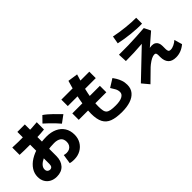

<svg xmlns="http://www.w3.org/2000/svg" viewBox="99 -1769 2802 2802"><g transform="rotate(-45 1500.0 -368.0)"><path d="M621 64Q603 64 582.5 62.5Q562 61 536 54L558 -91Q573 -87 585.5 -85Q598 -83 610 -83Q646 -83 671.5 -97Q697 -111 711.5 -136.5Q726 -162 726 -196Q726 -258 688 -286.5Q650 -315 582 -315Q505 -315 438 -302Q371 -289 320 -265Q269 -241 240 -209.5Q211 -178 211 -141Q211 -112 227.5 -96.5Q244 -81 265 -81Q292 -81 305 -97.5Q318 -114 318 -146V-809H472V-159Q472 -57 417.5 2.5Q363 62 265 62Q206 62 160 38Q114 14 88 -30.5Q62 -75 62 -135Q62 -206 100.5 -265.5Q139 -325 208 -368.5Q277 -412 370 -436.5Q463 -461 571 -461Q663 -461 733 -429Q803 -397 842 -336Q881 -275 881 -190Q881 -117 847.5 -59.5Q814 -2 755 31Q696 64 621 64ZM104 -549V-700Q156 -697 225.5 -696Q295 -695 367.5 -696.5Q440 -698 506 -701Q572 -704 618 -709L617 -559Q585 -555 537 -552Q489 -549 432 -547.5Q375 -546 316.5 -545.5Q258 -545 203 -546Q148 -547 104 -549ZM863 -434Q839 -464 803 -501Q767 -538 729.5 -574.5Q692 -611 663 -636L750 -725Q780 -705 812.5 -677Q845 -649 875.5 -619Q906 -589 932 -562Q958 -535 976 -517Z M1728 -305 1855 -384Q1869 -365 1889 -332.5Q1909 -300 1924.5 -256.5Q1940 -213 1940 -160Q1940 -83 1897.5 -32.5Q1855 18 1780.5 42.5Q1706 67 1607 67Q1484 67 1409.5 39Q1335 11 1300.5 -55Q1266 -121 1266 -237Q1266 -315 1279.5 -409Q1293 -503 1317 -605Q1341 -707 1372 -809L1528 -786Q1473 -618 1444.5 -480Q1416 -342 1416 -237Q1416 -183 1423 -149Q1430 -115 1450 -97.5Q1470 -80 1508 -73Q1546 -66 1607 -66Q1697 -66 1743.5 -91.5Q1790 -117 1790 -160Q1790 -200 1770 -235.5Q1750 -271 1728 -305ZM1682 -688V-555H1105V-688ZM1645 -433V-300H1076V-433Z M2183 73 2093 -35 2511 -434Q2424 -427 2339 -423.5Q2254 -420 2169 -420L2163 -557Q2268 -556 2356.5 -558Q2445 -560 2527.5 -565Q2610 -570 2694 -576L2744 -475L2459 -229L2469 -207ZM2727 61Q2645 61 2605 17.5Q2565 -26 2565 -108V-143Q2565 -166 2559 -180.5Q2553 -195 2528 -195Q2504 -195 2470.5 -179Q2437 -163 2393.5 -129Q2350 -95 2296 -41L2246 -122Q2282 -163 2328.5 -197.5Q2375 -232 2423 -258Q2471 -284 2516 -299Q2561 -314 2596 -314Q2633 -314 2656.5 -299.5Q2680 -285 2691.5 -259Q2703 -233 2703 -197V-132Q2703 -109 2711 -91.5Q2719 -74 2750 -74Q2782 -74 2821 -93Q2860 -112 2887 -138L2923 -15Q2876 24 2827.5 42.5Q2779 61 2727 61ZM2722 -640Q2677 -638 2621.5 -640.5Q2566 -643 2504.5 -649.5Q2443 -656 2382 -665.5Q2321 -675 2268 -687L2289 -807Q2341 -796 2399.5 -787Q2458 -778 2516.5 -772Q2575 -766 2628 -763Q2681 -760 2722 -761Z"/></g></svg>

Font: Murecho Thin
Style: Bold
Weight: 700
Version: Version 1.010